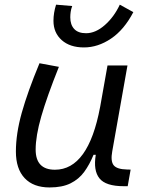

<svg xmlns="http://www.w3.org/2000/svg" viewBox="-20 -801 626 831"><path d="M194.8 10.3Q124.5 10.3 86.7 -30Q48.8 -70.3 48.8 -145Q48.8 -222.2 74.2 -313Q99.6 -403.8 150.9 -527.3L234.9 -511.7Q183.1 -382.3 158.7 -297.4Q134.3 -212.4 134.3 -153.8Q134.3 -66.4 217.8 -66.4Q362.3 -66.4 413.1 -336.9V-336.4L445.3 -517.6H531.7L465.8 -146Q458 -103.5 471.9 -85.9Q485.8 -68.4 528.8 -67.4L545.4 -66.9L532.7 4.9H515.6Q437.5 4.9 410.4 -29.1Q383.3 -63 394.5 -130.9H384.8Q367.7 -88.9 344.5 -57.1Q321.3 -25.4 285.4 -7.6Q249.5 10.3 194.8 10.3ZM343.3 -595.7Q282.7 -595.7 247.1 -627.4Q211.4 -659.2 211.4 -710.9Q211.4 -745.1 222.7 -780.8L292.5 -774.9Q287.6 -761.7 285.9 -749.5Q284.2 -737.3 284.2 -726.1Q284.2 -693.8 301.3 -675.5Q318.4 -657.2 352.5 -657.2Q393.6 -657.2 433.6 -692.4Q473.6 -727.5 498.5 -780.8L557.1 -748.5Q517.1 -671.9 460.4 -633.8Q403.8 -595.7 343.3 -595.7Z"/></svg>

Font: Cascadia Mono PL SemiLight
Style: Italic
Weight: 350
Italic angle: -10°
Monospace: yes
Designer: Aaron Bell
Foundry: Saja Typeworks
Version: Version 2404.023; ttfautohint (v1.8.4)